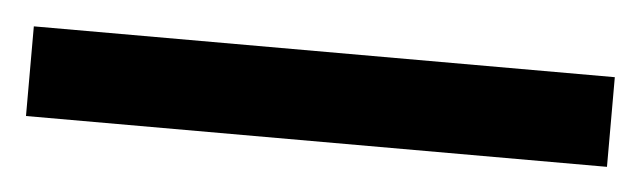

<svg xmlns="http://www.w3.org/2000/svg" viewBox="-27 -944 534 160"><g transform="rotate(5 240.0 -863.5)"><path d="M483 -826H-3V-901H483Z"/></g></svg>

Font: Noto Sans Malayalam UI SemiCondensed Medium
Style: Regular
Weight: 500
Width: 4
Designer: Jelle Bosma - Monotype Design Team
Foundry: Monotype Imaging Inc.
Version: Version 2.104; ttfautohint (v1.8.4.7-5d5b)